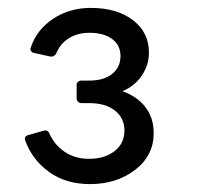

<svg xmlns="http://www.w3.org/2000/svg" viewBox="-20 -781 540 486"><path d="M44 -425Q43 -427 43 -430Q43 -437 51 -439L90 -450L94 -451Q102 -451 105 -443Q118 -414 144 -396.5Q170 -379 205 -379Q245 -379 270 -398.5Q295 -418 295 -451Q295 -482 271 -501Q247 -520 206 -520H186Q181 -520 177.5 -523.5Q174 -527 174 -532V-567Q174 -571 177.5 -574Q181 -577 186 -577H206Q243 -577 264 -594Q285 -611 285 -639Q285 -667 263.5 -682.5Q242 -698 207 -698Q176 -698 154 -684Q132 -670 122 -645Q116 -636 107 -638L66 -647Q61 -648 58.5 -652Q56 -656 58 -661Q73 -706 114.5 -733.5Q156 -761 210 -761Q276 -761 316.5 -730Q357 -699 357 -648Q357 -617 339.5 -590.5Q322 -564 290 -550Q327 -537 348 -510Q369 -483 369 -444Q369 -387 322 -351Q275 -315 208 -315Q147 -315 104.5 -345.5Q62 -376 44 -425Z"/></svg>

Font: LINE Seed JP_TTF Regular
Style: Regular
Weight: 400
Designer: LINE & Fontrix & Fontworks
Version: Version 1.002